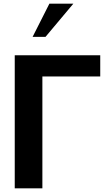

<svg xmlns="http://www.w3.org/2000/svg" viewBox="-20 -1022 574 1042"><path d="M524 -722H60V0H210V-607H524ZM248 -1002 157 -822H227L378 -1002Z"/></svg>

Font: Perun
Style: Bold
Weight: 700
Foundry: Copyright (c) Stefan Peev, Context Ltd, 2016
Version: Version 1.089